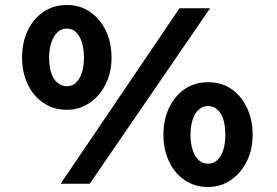

<svg xmlns="http://www.w3.org/2000/svg" viewBox="-20 -733 1104 766"><path d="M222 0 696 -700H818L338 0ZM246 -295Q193 -295 152.5 -323Q112 -351 90 -398Q68 -445 68 -503Q68 -563 90 -610Q112 -657 152.5 -685Q193 -713 247 -713Q300 -713 340 -685Q380 -657 402.5 -610Q425 -563 425 -503Q425 -445 402 -398Q379 -351 338 -323Q297 -295 246 -295ZM247 -389Q269 -389 284 -404Q299 -419 307 -444.5Q315 -470 315 -503Q315 -538 307 -563.5Q299 -589 284 -604Q269 -619 246 -619Q224 -619 208.5 -603.5Q193 -588 184.5 -562.5Q176 -537 176 -503Q176 -469 184 -443.5Q192 -418 208.5 -403.5Q225 -389 247 -389ZM810 13Q757 13 716.5 -14.5Q676 -42 654 -89.5Q632 -137 632 -195Q632 -254 654 -301.5Q676 -349 716 -377Q756 -405 810 -405Q865 -405 904.5 -377Q944 -349 966 -301.5Q988 -254 988 -195Q988 -137 965 -90Q942 -43 901.5 -15Q861 13 810 13ZM810 -80Q833 -80 848 -95Q863 -110 871 -135.5Q879 -161 879 -195Q879 -229 871.5 -254.5Q864 -280 848 -295Q832 -310 810 -310Q788 -310 772 -295Q756 -280 748 -253.5Q740 -227 740 -195Q740 -161 748.5 -135Q757 -109 772.5 -94.5Q788 -80 810 -80Z"/></svg>

Font: Lexend Giga Medium
Style: Regular
Weight: 500
Designer: Bonnie Shaver-Troup, Thomas Jockin
Foundry: Lexend
Version: Version 1.007